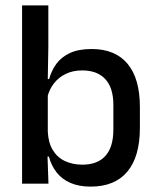

<svg xmlns="http://www.w3.org/2000/svg" viewBox="-20 -682 583 713"><path d="M316.5 11Q273 11 241.5 -2.8Q210 -16.5 190.2 -41.8Q170.5 -67 161.5 -100.5H129L157.5 -193Q159.5 -152 176 -124.8Q192.5 -97.5 221 -84Q249.5 -70.5 286 -70.5Q342 -70.5 371.5 -103.2Q401 -136 401 -201V-292.5Q401 -355.5 371.2 -388Q341.5 -420.5 285 -420.5Q250.5 -420.5 224 -407.5Q197.5 -394.5 180.2 -372.2Q163 -350 156 -321.5L134.5 -388.5H162.5Q171 -419.5 189.2 -444.8Q207.5 -470 239.5 -485Q271.5 -500 320.5 -500Q408 -500 453.8 -445Q499.5 -390 499.5 -284.5V-207Q499.5 -100.5 453 -44.8Q406.5 11 316.5 11ZM62 0V-662H159.5V-506L157 -365.5L157.5 -348.5V-145.5L156 -114.5L160 0Z"/></svg>

Font: Anek Gurmukhi Medium Medium
Style: Regular
Weight: 500
Version: Version 1.003